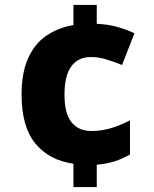

<svg xmlns="http://www.w3.org/2000/svg" viewBox="-20 -744 619 774"><path d="M370 -648Q415 -646 452.5 -635.5Q490 -625 522 -610L472 -482Q437 -496 407 -505Q377 -514 346 -514Q295 -514 267.5 -476.5Q240 -439 240 -363Q240 -286 268.5 -251Q297 -216 347 -216Q390 -216 428 -227.5Q466 -239 504 -259V-121Q474 -104 441.5 -93.5Q409 -83 370 -80V10H276V-84Q178 -98 122.5 -165.5Q67 -233 67 -362Q67 -450 93 -508.5Q119 -567 166 -599.5Q213 -632 276 -643V-724H370Z"/></svg>

Font: Noto Sans Thaana ExtraBold
Style: Regular
Weight: 800
Designer: David Williams
Foundry: Google Inc.
Version: Version 3.001; ttfautohint (v1.8.4.7-5d5b)